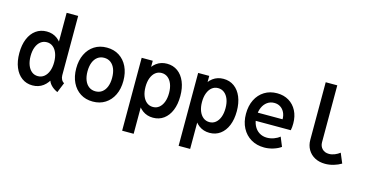

<svg xmlns="http://www.w3.org/2000/svg" viewBox="-91 -1197 3557 1847"><g transform="rotate(15 1687.5 -273.5)"><path d="M492.7 7.8Q452.1 -10.3 427 -36.9Q401.9 -63.5 397.9 -89.4L411.1 -79.1H372.1L392.6 -138.7V-414.1L371.1 -466.8H381.8V-752H496.6V-160.6Q496.6 -137.7 506.6 -118.7Q516.6 -99.6 533.2 -91.8ZM243.2 7.8Q182.6 7.8 137.2 -25.4Q91.8 -58.6 66.9 -118.9Q42 -179.2 42 -261.2Q42 -342.3 67.1 -402.8Q92.3 -463.4 137.9 -496.3Q183.6 -529.3 245.1 -529.3Q305.2 -529.3 349.9 -496.1Q394.5 -462.9 419.4 -402.6Q444.3 -342.3 444.3 -261.2Q444.3 -179.7 419.2 -119.4Q394 -59.1 349.1 -25.6Q304.2 7.8 243.2 7.8ZM270.5 -91.8Q306.2 -91.8 332.8 -113Q359.4 -134.3 374 -172.1Q388.7 -210 388.7 -261.2Q388.7 -312.5 374 -350.3Q359.4 -388.2 333.3 -408.9Q307.1 -429.7 272.5 -429.7Q236.8 -429.7 210.2 -408.7Q183.6 -387.7 168.9 -349.9Q154.3 -312 154.3 -261.2Q154.3 -210 168.7 -172.1Q183.1 -134.3 209.2 -113Q235.4 -91.8 270.5 -91.8Z M843.8 7.8Q772.9 7.8 720.2 -25.9Q667.5 -59.6 638.2 -119.9Q608.9 -180.2 608.9 -260.3Q608.9 -340.8 638.2 -401.4Q667.5 -461.9 720.2 -495.6Q772.9 -529.3 843.8 -529.3Q914.6 -529.3 967.3 -495.6Q1020 -461.9 1049.3 -401.4Q1078.6 -340.8 1078.6 -260.3Q1078.6 -180.2 1049.3 -119.9Q1020 -59.6 967.3 -25.9Q914.6 7.8 843.8 7.8ZM843.8 -94.2Q881.8 -94.2 909.4 -114.7Q937 -135.3 951.7 -172.6Q966.3 -210 966.3 -260.3Q966.3 -311.5 951.7 -348.9Q937 -386.2 909.4 -407Q881.8 -427.7 843.8 -427.7Q805.7 -427.7 778.1 -407Q750.5 -386.2 735.8 -348.9Q721.2 -311.5 721.2 -260.3Q721.2 -210 735.8 -172.6Q750.5 -135.3 778.1 -114.7Q805.7 -94.2 843.8 -94.2Z M1190.9 205.1V-521H1301.3V-460.4H1316.9L1293.9 -408.7V-120.6L1324.7 -61H1305.7V205.1ZM1444.3 7.8Q1383.8 7.8 1338.6 -25.6Q1293.5 -59.1 1268.3 -119.4Q1243.2 -179.7 1243.2 -261.2Q1243.2 -342.3 1268.1 -402.6Q1293 -462.9 1337.6 -496.1Q1382.3 -529.3 1442.4 -529.3Q1503.9 -529.3 1549.6 -496.3Q1595.2 -463.4 1620.4 -402.8Q1645.5 -342.3 1645.5 -261.2Q1645.5 -179.2 1620.6 -118.9Q1595.7 -58.6 1550.5 -25.4Q1505.4 7.8 1444.3 7.8ZM1417 -91.8Q1452.1 -91.8 1478.3 -113Q1504.4 -134.3 1518.8 -172.1Q1533.2 -210 1533.2 -261.2Q1533.2 -312 1518.6 -349.9Q1503.9 -387.7 1477.3 -408.7Q1450.7 -429.7 1415 -429.7Q1380.4 -429.7 1354.2 -408.9Q1328.1 -388.2 1313.5 -350.3Q1298.8 -312.5 1298.8 -261.2Q1298.8 -210 1313.5 -172.1Q1328.1 -134.3 1354.7 -113Q1381.3 -91.8 1417 -91.8Z M1753.4 205.1V-521H1863.8V-460.4H1879.4L1856.4 -408.7V-120.6L1887.2 -61H1868.2V205.1ZM2006.8 7.8Q1946.3 7.8 1901.1 -25.6Q1856 -59.1 1830.8 -119.4Q1805.7 -179.7 1805.7 -261.2Q1805.7 -342.3 1830.6 -402.6Q1855.5 -462.9 1900.1 -496.1Q1944.8 -529.3 2004.9 -529.3Q2066.4 -529.3 2112.1 -496.3Q2157.7 -463.4 2182.9 -402.8Q2208 -342.3 2208 -261.2Q2208 -179.2 2183.1 -118.9Q2158.2 -58.6 2113 -25.4Q2067.9 7.8 2006.8 7.8ZM1979.5 -91.8Q2014.6 -91.8 2040.8 -113Q2066.9 -134.3 2081.3 -172.1Q2095.7 -210 2095.7 -261.2Q2095.7 -312 2081.1 -349.9Q2066.4 -387.7 2039.8 -408.7Q2013.2 -429.7 1977.5 -429.7Q1942.9 -429.7 1916.7 -408.9Q1890.6 -388.2 1876 -350.3Q1861.3 -312.5 1861.3 -261.2Q1861.3 -210 1876 -172.1Q1890.6 -134.3 1917.2 -113Q1943.8 -91.8 1979.5 -91.8Z M2551.8 7.8Q2476.6 7.8 2419.7 -25.9Q2362.8 -59.6 2331.1 -120.1Q2299.3 -180.7 2299.3 -260.3Q2299.3 -340.8 2329.3 -401.1Q2359.4 -461.4 2413.6 -495.1Q2467.8 -528.8 2539.6 -528.8Q2606 -528.8 2656.5 -498.5Q2707 -468.3 2735.1 -413.8Q2763.2 -359.4 2763.2 -287.6Q2763.2 -270.5 2761.7 -251.7Q2760.3 -232.9 2756.8 -219.2H2389.6V-300.3H2653.3Q2653.3 -339.4 2638.4 -369.1Q2623.5 -398.9 2597.4 -415.5Q2571.3 -432.1 2537.1 -432.1Q2497.6 -432.1 2467.5 -410.6Q2437.5 -389.2 2420.7 -351.1Q2403.8 -313 2403.8 -262.7Q2403.8 -210.9 2422.6 -172.1Q2441.4 -133.3 2475.1 -111.8Q2508.8 -90.3 2553.2 -90.3Q2586.9 -90.3 2620.8 -102.5Q2654.8 -114.7 2678.7 -134.8L2716.8 -42.5Q2687 -20.5 2641.6 -6.3Q2596.2 7.8 2551.8 7.8Z M3158.2 7.8Q3099.6 7.8 3055.4 -15.9Q3011.2 -39.6 2986.6 -81.8Q2961.9 -124 2961.9 -179.2V-752H3077.1V-185.1Q3077.1 -145.5 3102.3 -119.9Q3127.4 -94.2 3169.9 -94.2Q3198.2 -94.2 3226.8 -106Q3255.4 -117.7 3276.9 -134.8L3317.9 -37.1Q3284.7 -17.1 3242.4 -4.6Q3200.2 7.8 3158.2 7.8Z"/></g></svg>

Font: Reddit Mono SemiBold
Style: Regular
Weight: 600
Monospace: yes
Designer: Stephen Hutchings
Foundry: Reddit
Version: Version 1.014